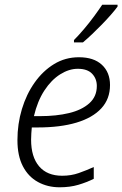

<svg xmlns="http://www.w3.org/2000/svg" viewBox="-20 -785 519 815"><path d="M233 10Q182 10 141 -12.5Q100 -35 77 -79.5Q54 -124 54 -190Q54 -259 73 -322Q92 -385 127 -434.5Q162 -484 209.5 -513Q257 -542 315 -542Q378 -542 412.5 -510Q447 -478 447 -424Q447 -365 410 -325Q373 -285 304.5 -264.5Q236 -244 140 -244H115Q114 -233 113 -219.5Q112 -206 112 -192Q112 -119 146 -79Q180 -39 244 -39Q282 -39 314.5 -50.5Q347 -62 378 -76V-26Q348 -11 312.5 -0.5Q277 10 233 10ZM150 -292Q219 -292 273 -305Q327 -318 359 -346.5Q391 -375 391 -420Q391 -451 371 -472Q351 -493 310 -493Q273 -493 235.5 -469.5Q198 -446 168.5 -401Q139 -356 124 -292ZM294 -615Q313 -634 336 -661Q359 -688 379.5 -716Q400 -744 414 -765H479V-757Q468 -742 450.5 -722Q433 -702 412.5 -681Q392 -660 371.5 -640.5Q351 -621 332 -605H294Z"/></svg>

Font: Noto Sans Display Light
Style: Italic
Weight: 300
Italic angle: -12°
Designer: Monotype Design Team
Foundry: Monotype Imaging Inc.
Version: Version 2.003